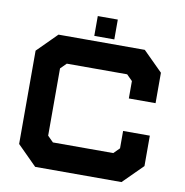

<svg xmlns="http://www.w3.org/2000/svg" viewBox="-89 -916 963 1001"><g transform="rotate(10 392.0 -415.5)"><path d="M163 0 60 -103V-597L163 -700H620L723.5 -597V-436H582V-528L551.5 -558.5H232L201.5 -528V-172L232 -141.5H551.5L582 -172V-264H723.5V-103L620 0ZM348 -726V-831H454V-726Z"/></g></svg>

Font: Tourney Expanded Black
Style: Regular
Weight: 900
Width: 7
Designer: Tyler Finck
Foundry: Etcetera Type Co
Version: Version 1.010; ttfautohint (v1.8.3)